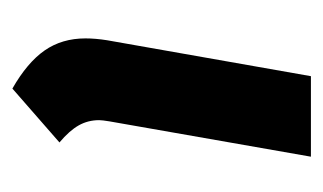

<svg xmlns="http://www.w3.org/2000/svg" viewBox="-126 -384 522 310"><g transform="rotate(90 135.0 -229.0)"><path d="M42 -106Q42 -122 45 -141L103 -470H233L176 -145Q174 -133 174 -128Q174 -110 182.5 -95Q191 -80 210 -64L123 12Q81 -12 61.5 -40Q42 -68 42 -106Z"/></g></svg>

Font: KoHo
Style: Bold Italic
Weight: 700
Italic angle: -10°
Version: Version 1.000; ttfautohint (v1.6)